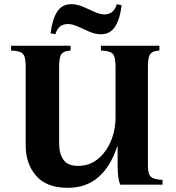

<svg xmlns="http://www.w3.org/2000/svg" viewBox="-20 -884 841 919"><path d="M304 15Q203 15 153 -42.5Q103 -100 103 -188V-565Q103 -614 88.5 -627.5Q74 -641 33 -642V-665H318V-642Q289 -641 276 -627.5Q263 -614 263 -565V-198Q263 -149 283.5 -119.5Q304 -90 354 -90Q408 -90 448 -122.5Q488 -155 510.5 -208Q533 -261 533 -322V-565Q533 -614 518.5 -627.5Q504 -641 463 -642V-665H743V-642Q714 -641 701 -627.5Q688 -614 688 -565V-90Q688 -49 703 -37Q718 -25 758 -23V0H555Q549 -16 546 -38.5Q543 -61 543 -100V-183H541Q510 -88 451.5 -36.5Q393 15 304 15ZM305 -769Q259 -769 245 -720L222 -725Q230 -790 253 -827Q276 -864 321 -864Q348 -864 376.5 -852Q405 -840 432 -827.5Q459 -815 479 -815Q525 -815 539 -864L562 -859Q555 -795 531.5 -757.5Q508 -720 463 -720Q436 -720 407.5 -732.5Q379 -745 352.5 -757Q326 -769 305 -769Z"/></svg>

Font: Bona Nova SC
Style: Bold
Weight: 700
Designer: Mateusz Machalski
Foundry: Capitalics
Version: Version 4.001; ttfautohint (v1.8.4.7-5d5b)